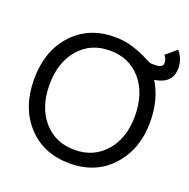

<svg xmlns="http://www.w3.org/2000/svg" viewBox="-142 -932 1076 1092"><g transform="rotate(20 396.0 -386.5)"><path d="M391 -659Q275 -659 204 -576.5Q133 -494 133 -359Q133 -224 204.5 -141.5Q276 -59 392 -59Q508 -59 579.5 -141Q651 -223 651 -355Q651 -493 580 -576Q509 -659 391 -659ZM744 -353Q744 -191 648 -84Q552 23 392 23Q234 23 137 -82.5Q40 -188 40 -359Q40 -530 137 -635.5Q234 -741 391 -741Q453 -741 507 -723Q561 -705 594 -687Q627 -669 639 -669Q664 -669 676 -670.5Q688 -672 697 -678.5Q706 -685 706 -699Q706 -722 689 -742L753 -796Q790 -753 790 -697Q790 -604 683 -588Q744 -491 744 -353Z"/></g></svg>

Font: ColatingCofangSans
Style: Regular
Weight: 400
Foundry: GNU
Version: Version 412.227;June 27, 2022;FontCreator 11.0.0.2412 32-bit